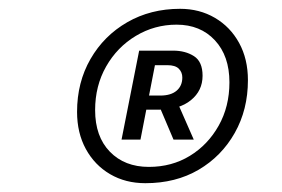

<svg xmlns="http://www.w3.org/2000/svg" viewBox="-20 -734 640 436"><path d="M310 -318Q265 -318 230 -338.5Q195 -359 175 -395.5Q155 -432 155 -480Q155 -547 185.5 -600Q216 -653 269 -683.5Q322 -714 389 -714Q433 -714 468 -693.5Q503 -673 523 -636.5Q543 -600 543 -552Q543 -485 513 -432Q483 -379 431 -348.5Q379 -318 310 -318ZM318 -355Q370 -355 411 -380Q452 -405 476.5 -448.5Q501 -492 501 -547Q501 -607 468 -642.5Q435 -678 381 -678Q331 -678 288.5 -652.5Q246 -627 221 -583Q196 -539 196 -484Q196 -424 229.5 -389.5Q263 -355 318 -355ZM256 -417 296 -619H373Q401 -619 420.5 -606.5Q440 -594 440 -562Q440 -528 413.5 -506.5Q387 -485 342 -485H300L306 -517H344Q368 -517 381 -528Q394 -539 394 -558Q394 -570 386 -578Q378 -586 360 -586H324L333 -592L299 -417ZM343 -490 384 -499 420 -417H374Z"/></svg>

Font: Source Code Pro ExtraLight Medium
Style: Italic
Weight: 500
Italic angle: -11°
Monospace: yes
Version: Version 1.016;hotconv 1.0.116;makeotfexe 2.5.65601